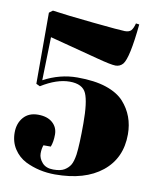

<svg xmlns="http://www.w3.org/2000/svg" viewBox="-81 -774 703 848"><g transform="rotate(10 270.0 -349.5)"><path d="M90 -362 73 -370V-689L89 -701Q150 -692 274 -679.5Q398 -667 417.5 -667Q437 -667 445.5 -676.5Q454 -686 460 -709L475 -707Q460 -554 436 -525Q423 -510 403 -510Q383 -510 319 -527L101 -584L96 -390Q169 -429 247 -429Q325 -429 377 -411.5Q429 -394 457 -363Q510 -304 510 -220Q510 -113 433.5 -51.5Q357 10 223 10Q151 10 90 -20Q57 -37 36.5 -68.5Q16 -100 16 -141.5Q16 -183 39.5 -210Q63 -237 104.5 -237Q146 -237 169.5 -216.5Q193 -196 193 -163.5Q193 -131 184 -108H151Q145 -92 145 -70.5Q145 -49 162 -29.5Q179 -10 212 -10Q245 -10 262 -20.5Q279 -31 288 -46Q297 -61 302 -93Q308 -139 308 -234Q308 -329 291.5 -367Q275 -405 217 -405Q159 -405 90 -362Z"/></g></svg>

Font: Abril Fatface
Style: Regular
Weight: 400
Designer: Veronika Burian, Jos Scaglione
Foundry: TypeTogether
Version: Version 1.001